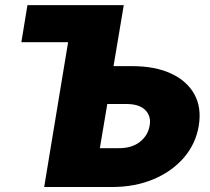

<svg xmlns="http://www.w3.org/2000/svg" viewBox="-20 -748 838 768"><path d="M65.4 -579.1 89.8 -727.5H475.1L434.1 -483.4H509.3Q601.1 -483.4 664.8 -453.6Q728.5 -423.8 757.8 -370.4Q787.1 -316.9 774.9 -244.1Q762.7 -171.9 715.1 -116.9Q667.5 -62 593.8 -31Q520 0 428.2 0H156.7L252.4 -579.1ZM453.6 -155.3Q507.3 -154.8 539.8 -180.7Q572.3 -206.5 578.6 -246.1Q585.4 -283.2 561 -307.9Q536.6 -332.5 482.9 -332H409.2L379.4 -155.3Z"/></svg>

Font: Inter Tight Black
Style: Italic
Weight: 900
Italic angle: -9.39999°
Designer: Rasmus Andersson
Foundry: rsms
Version: Version 3.004; ttfautohint (v1.8.4.7-5d5b)